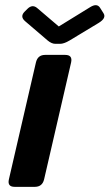

<svg xmlns="http://www.w3.org/2000/svg" viewBox="-20 -726 426 746"><path d="M77.6 -643.6Q56.6 -661.6 75.7 -680.7L86.4 -691.4Q106 -710.9 125 -694.3L208 -623.5H209L331.1 -698.7Q356.9 -714.4 368.7 -695.8L382.3 -674.3Q394 -655.8 363.8 -637.2L250.5 -568.8Q228.5 -555.7 213.4 -555.7H195.3Q180.7 -555.7 165 -568.8ZM37.1 0Q7.8 0 14.6 -29.3L119.6 -483.4Q126.5 -512.7 155.3 -512.7H233.4Q262.7 -512.7 256.3 -483.4L151.4 -29.3Q144.5 0 115.2 0Z"/></svg>

Font: Istok
Style: Bold Italic
Weight: 700
Italic angle: -13°
Designer: Andrey V. Panov
Foundry: Andrey V. Panov
Version: Version 1.0.3